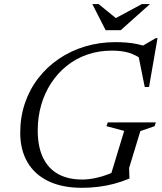

<svg xmlns="http://www.w3.org/2000/svg" viewBox="-20 -886 772 916"><path d="M372 -29.5Q401 -29.5 434 -36.2Q467 -43 498.2 -55.2Q529.5 -67.5 552 -84L501 -26.5L572.5 -261.5L488 -284L494 -302H723.5L717.5 -284L649.5 -260.5L596 -84.5L597.5 -35L597 -34Q561.5 -19 523.5 -9Q485.5 1 447 5.5Q408.5 10 371 10Q276.5 10 210.8 -21.8Q145 -53.5 110.8 -112.5Q76.5 -171.5 76.5 -252.5Q76.5 -328 99 -394Q121.5 -460 163 -513.5Q204.5 -567 261.2 -605.5Q318 -644 386.5 -664.5Q455 -685 531.5 -685Q557.5 -685 582.8 -683Q608 -681 633 -676Q658 -671 682.5 -662H651L723 -704H731.5L691 -471H670.5L640 -622.5L664.5 -598.5Q627.5 -624.5 594 -634.5Q560.5 -644.5 513.5 -644.5Q450.5 -644.5 396 -625.5Q341.5 -606.5 298 -571.5Q254.5 -536.5 223.5 -488.8Q192.5 -441 176.2 -384Q160 -327 160 -264Q160 -186.5 185 -134.2Q210 -82 257.2 -55.8Q304.5 -29.5 372 -29.5ZM695.5 -866.5 556 -742H484L420.5 -866.5H450.5L538.5 -795H523.5L657 -866.5Z"/></svg>

Font: Newsreader 24pt
Style: Italic
Weight: 400
Italic angle: -17°
Designer: Hugues Gentile
Foundry: Production Type
Version: Version 1.003